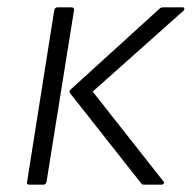

<svg xmlns="http://www.w3.org/2000/svg" viewBox="-20 -504 523 524"><path d="M373 0Q367 0 365 -4L171 -250Q168 -255 172 -259L415 -480Q419 -484 426 -484H479Q482 -484 483 -481Q484 -478 481 -475L233 -254L426 -9Q429 -5 426.5 -2.5Q424 0 421 0ZM61 0Q52 0 54 -8L128 -476Q130 -484 137 -484H175Q183 -484 182 -476L107 -8Q105 0 99 0Z"/></svg>

Font: Sofia Sans Light
Style: Italic
Weight: 300
Italic angle: -9°
Version: Version 4.100-B